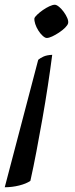

<svg xmlns="http://www.w3.org/2000/svg" viewBox="-68 -520 314 809"><path d="M-48 269 93 -268Q101 -275 115 -281.5Q129 -288 152 -289Q144 -227 133.5 -158Q123 -89 110.5 -18.5Q98 52 85.5 118Q73 184 60 242Q43 254 13 261.5Q-17 269 -48 269ZM129 -360Q122 -360 112 -369Q102 -378 93.5 -391.5Q85 -405 80.5 -419Q76 -433 77 -443Q79 -449 89 -458.5Q99 -468 112.5 -477.5Q126 -487 140 -493.5Q154 -500 163 -500Q170 -500 180.5 -491.5Q191 -483 200.5 -470Q210 -457 215.5 -444Q221 -431 219 -422Q217 -414 206.5 -403.5Q196 -393 181 -383Q166 -373 152 -366.5Q138 -360 129 -360Z"/></svg>

Font: Texturina 12pt
Style: Italic
Weight: 400
Italic angle: -11°
Designer: Guillermo Torres Carreño
Foundry: Omnibus-Type
Version: Version 1.002